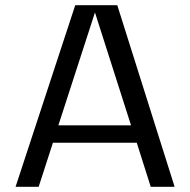

<svg xmlns="http://www.w3.org/2000/svg" viewBox="-20 -720 733 740"><path d="M129 0H40L270 -700H432L653 0H561L507 -170H184ZM485 -237 346 -672 205 -237Z"/></svg>

Font: Fivo Sans Modern
Style: Regular
Weight: 400
Designer: Alexander Slobzheninov
Foundry: Alexander Slobzheninov
Version: 1.0